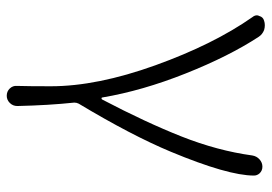

<svg xmlns="http://www.w3.org/2000/svg" viewBox="-134 -444 779 550"><g transform="rotate(90 255.0 -168.5)"><path d="M283.2 170.9Q283.2 183.6 274.4 192.4Q265.6 201.2 253.9 201.2Q241.2 201.2 232.9 192.4Q224.6 183.6 225.6 171.9Q226.6 138.7 226.6 75.2Q226.6 -57.6 166.5 -224.6Q106.4 -391.6 28.3 -502.9Q23.4 -508.8 23.4 -515.6Q23.4 -518.6 25.4 -522.5Q28.3 -533.2 39.1 -536.1Q44.9 -538.1 51.8 -538.1Q58.6 -538.1 65.4 -536.1Q78.1 -531.2 85 -520.5Q140.6 -435.5 189.9 -311.5Q239.3 -187.5 258.8 -72.3Q258.8 -70.3 261.2 -70.3Q263.7 -70.3 264.6 -72.3Q330.1 -197.3 370.6 -299.8Q411.1 -402.3 424.8 -502Q426.8 -514.6 436 -522.9Q445.3 -531.2 457 -531.2Q468.8 -531.2 476.6 -522.5Q482.4 -515.6 482.4 -506.8Q482.4 -432.6 414.1 -268.6Q367.2 -156.2 276.4 -4.9Q273.4 1 273.4 7.8Q281.2 81.1 283.2 170.9Z"/></g></svg>

Font: Gen Jyuu Gothic Light
Style: Regular
Weight: 200
Designer: [Source Han Sans]
Ryoko NISHIZUKA  (kana & ideographs); Paul D. Hunt (Latin, Greek & Cyrillic); Wenlong ZHANG  (bopomofo
Version: Version 1.002.20150607